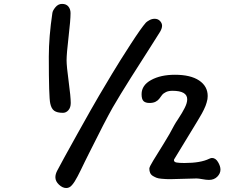

<svg xmlns="http://www.w3.org/2000/svg" viewBox="-20 -884 1258 970"><path d="M233.9 -361.3Q226.6 -392.1 226.6 -597.7Q226.6 -697.8 244.6 -818.4Q246.1 -830.6 260 -847.4Q273.9 -864.3 293.5 -864.3Q314.5 -864.3 325.4 -851.1Q336.4 -837.9 336.4 -817.4Q336.4 -782.7 326.4 -697.5Q316.4 -612.3 316.4 -579.1Q316.4 -549.8 326.9 -472.2Q337.4 -394.5 337.4 -363.8Q337.4 -340.8 325.7 -327.4Q314 -314 297.9 -314Q268.6 -314 253.9 -324.5Q239.3 -335 233.9 -361.3ZM259.8 11.7Q259.8 -3.9 268.6 -21Q292.5 -66.9 370.6 -207Q448.7 -347.2 480.5 -400.9Q509.3 -449.7 547.1 -512.7Q585 -575.7 639.2 -659.4Q693.4 -743.2 717.3 -770Q722.7 -775.4 735.1 -782.2Q747.6 -789.1 761.2 -789.1Q778.3 -789.1 788.6 -777.8Q798.8 -766.6 798.8 -753.9Q798.8 -741.2 789.1 -724.1Q783.2 -713.4 740.5 -647.2Q697.8 -581.1 641.4 -491.7Q585 -402.3 548.8 -339.8Q511.2 -273.4 432.1 -114.3Q421.4 -93.3 408.4 -66.7Q395.5 -40 388.4 -25.4Q381.3 -10.7 372.1 6.8Q362.8 24.4 356.9 33.4Q351.1 42.5 343.8 51Q336.4 59.6 329.3 62.7Q322.3 65.9 314.5 65.9Q295.9 65.9 277.8 48.8Q259.8 31.7 259.8 11.7ZM734.4 -32.2Q734.4 -40.5 754.2 -72.8Q773.9 -105 806.4 -157.2Q838.9 -209.5 859.9 -250.5Q864.3 -259.3 882.6 -286.9Q900.9 -314.5 913.3 -339.1Q925.8 -363.8 925.8 -382.3Q925.8 -425.3 851.1 -425.3Q831.5 -425.3 818.4 -418.9Q805.2 -412.6 798.3 -403.6Q791.5 -394.5 784.9 -385.5Q778.3 -376.5 766.1 -370.1Q753.9 -363.8 735.4 -363.8Q714.8 -363.8 705.1 -373.3Q695.3 -382.8 695.3 -408.2Q695.3 -453.1 743.4 -479.7Q791.5 -506.3 863.8 -506.3Q942.9 -506.3 986.1 -477.3Q1029.3 -448.2 1029.3 -398.9Q1029.3 -391.1 1028.1 -383.1Q1026.9 -375 1023.9 -365.7Q1021 -356.4 1018.3 -348.9Q1015.6 -341.3 1009.8 -329.8Q1003.9 -318.4 1000 -310.8Q996.1 -303.2 987.5 -289.3Q979 -275.4 974.4 -267.3Q969.7 -259.3 959.2 -242.2Q948.7 -225.1 943.4 -216.3L860.8 -80.6Q858.9 -78.6 858.9 -74.7Q858.9 -65.4 871.8 -63Q884.8 -60.5 911.6 -60.5Q993.7 -60.5 1037.1 -82Q1045.9 -85.9 1050.8 -85.9Q1069.3 -85.9 1081.5 -65.2Q1093.8 -44.4 1093.8 -27.3Q1093.8 -7.3 1077.6 8.8Q1061.5 24.9 1035.6 24.9Q1022 24.9 1002.4 21.2Q982.9 17.6 973.1 17.6Q950.2 17.6 909.7 19.3Q869.1 21 845.7 21Q829.1 21 820.1 20.8Q811 20.5 795.4 19Q779.8 17.6 771 14.2Q762.2 10.7 752.7 5.1Q743.2 -0.5 738.8 -10Q734.4 -19.5 734.4 -32.2Z"/></svg>

Font: Short Stack
Style: Regular
Weight: 400
Designer: James Grieshaber
Foundry: James Grieshaber
Version: Version 1.002